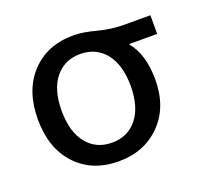

<svg xmlns="http://www.w3.org/2000/svg" viewBox="-99 -647 827 774"><g transform="rotate(-20 314.5 -260.0)"><path d="M487 -420V-418Q537 -358 537 -250Q537 -132 467 -61Q397 10 287 10Q174 10 105.5 -63Q37 -136 37 -260Q37 -384 105.5 -457Q174 -530 287 -530Q328 -530 383 -515Q438 -500 497 -500H607V-420ZM179 -120Q219 -70 287 -70Q355 -70 395 -120Q435 -170 435 -260Q435 -350 395 -400Q355 -450 287 -450Q219 -450 179 -400Q139 -350 139 -260Q139 -170 179 -120Z"/></g></svg>

Font: Mplus 1p Medium
Style: Regular
Weight: 500
Version: Version 1.061